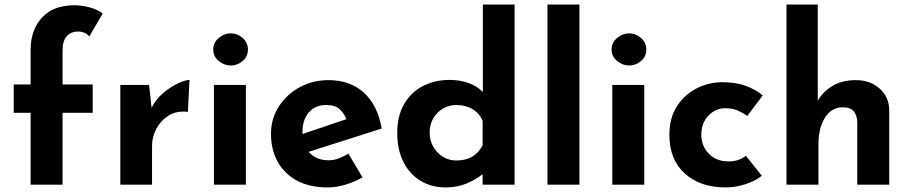

<svg xmlns="http://www.w3.org/2000/svg" viewBox="-20 -809 3987 841"><path d="M114 0V-315H40V-439H114V-591Q114 -677 163.5 -731.5Q213 -786 307 -786Q335 -786 369.5 -777.5Q404 -769 430 -750L371 -649Q361 -662 347.5 -666.5Q334 -671 322 -671Q292 -671 273 -651Q254 -631 254 -587V-439H386V-315H254V0Z M633 -437 644 -337Q663 -375 696 -402.5Q729 -430 761 -444.5Q793 -459 810 -459L803 -319Q754 -325 719 -303Q684 -281 665 -245Q646 -209 646 -171V0H507V-437Z M917 -437H1057V0H917ZM914 -592Q914 -623 938.5 -643Q963 -663 991 -663Q1019 -663 1042.5 -643Q1066 -623 1066 -592Q1066 -561 1042.5 -541.5Q1019 -522 991 -522Q963 -522 938.5 -541.5Q914 -561 914 -592Z M1416 12Q1336 12 1280.5 -18Q1225 -48 1196 -101Q1167 -154 1167 -223Q1167 -289 1201 -342Q1235 -395 1292 -426.5Q1349 -458 1419 -458Q1513 -458 1573.5 -403.5Q1634 -349 1652 -246L1332 -144Q1364 -107 1419 -107Q1442 -107 1463.5 -115Q1485 -123 1506 -136L1568 -32Q1533 -12 1492.5 0Q1452 12 1416 12ZM1305 -222 1497 -287Q1488 -312 1468 -330.5Q1448 -349 1408 -349Q1361 -349 1333 -317Q1305 -285 1305 -231Q1305 -227 1305 -222Z M1932 12Q1871 12 1823 -16.5Q1775 -45 1747.5 -99Q1720 -153 1720 -227Q1720 -301 1750 -353Q1780 -405 1832 -432Q1884 -459 1950 -459Q1992 -459 2030.5 -446Q2069 -433 2095 -406V-789H2234V0H2094V-46Q2062 -21 2022 -4.5Q1982 12 1932 12ZM1978 -106Q2020 -106 2048 -122.5Q2076 -139 2094 -172V-279Q2082 -311 2051 -330Q2020 -349 1978 -349Q1947 -349 1920.5 -333.5Q1894 -318 1878 -291Q1862 -264 1862 -229Q1862 -194 1878 -166Q1894 -138 1920.5 -122Q1947 -106 1978 -106Z M2378 -789H2518V0H2378Z M2662 -437H2802V0H2662ZM2659 -592Q2659 -623 2683.5 -643Q2708 -663 2736 -663Q2764 -663 2787.5 -643Q2811 -623 2811 -592Q2811 -561 2787.5 -541.5Q2764 -522 2736 -522Q2708 -522 2683.5 -541.5Q2659 -561 2659 -592Z M3317 -39Q3288 -16 3244.5 -2Q3201 12 3159 12Q3047 12 2979.5 -49Q2912 -110 2912 -219Q2912 -292 2945 -343.5Q2978 -395 3031.5 -422Q3085 -449 3144 -449Q3203 -449 3246.5 -433Q3290 -417 3321 -391L3253 -301Q3239 -312 3214.5 -323.5Q3190 -335 3157 -335Q3114 -335 3083 -302.5Q3052 -270 3052 -219Q3052 -170 3084.5 -136Q3117 -102 3171 -102Q3217 -102 3247 -127Z M3425 0V-789H3562V-368Q3585 -408 3627 -433Q3669 -458 3729 -458Q3791 -458 3832.5 -421.5Q3874 -385 3875 -327V0H3735V-275Q3734 -304 3719.5 -321.5Q3705 -339 3671 -339Q3622 -339 3593.5 -293.5Q3565 -248 3565 -178V0Z"/></svg>

Font: Reem Kufi
Style: Bold
Weight: 700
Designer: Khaled Hosny
Version: Version 1.001